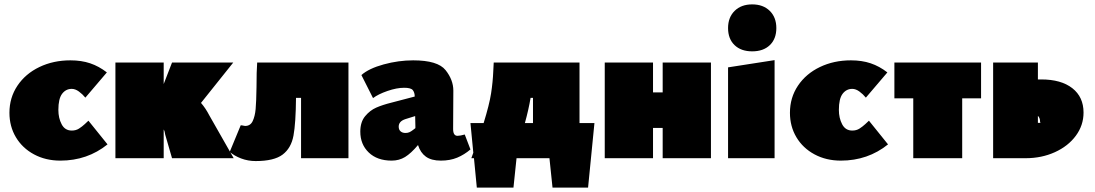

<svg xmlns="http://www.w3.org/2000/svg" viewBox="-20 -721 4992 875"><path d="M23 -207Q23 -276 59.5 -330.5Q96 -385 159.5 -415.5Q223 -446 301 -446Q351 -446 391 -432.5Q431 -419 467 -391L369 -276Q356 -292 339.5 -304Q323 -316 307 -316Q280 -316 263 -293.5Q246 -271 246 -220Q246 -183 261 -154.5Q276 -126 307 -126Q326 -126 340 -135Q354 -144 366.5 -155.5Q379 -167 383 -171L470 -63Q378 11 255 11Q188 11 135 -17.5Q82 -46 52.5 -95.5Q23 -145 23 -207Z M1045 0H764L733 -107Q731 -123 726 -131V0H506V-436H726V-338L764 -436H1043L896 -252Q917 -228 934 -195Z M1568 0H1352V-275H1329Q1328 -160 1317.5 -103Q1307 -46 1268 -16.5Q1229 13 1145 13Q1110 13 1078.5 1Q1047 -11 1027 -29L1077 -150Q1083 -150 1088.5 -148.5Q1094 -147 1097 -147Q1121 -147 1131.5 -169Q1142 -191 1145 -224Q1148 -257 1149 -324Q1149 -397 1152 -436H1568Z M2124 -40Q2096 -16 2063.5 -2.5Q2031 11 1989 11Q1946 11 1921 -7Q1896 -25 1885 -60Q1853 -22 1826 -5.5Q1799 11 1765 11Q1699 11 1660.5 -26Q1622 -63 1622 -121Q1622 -165 1644 -191.5Q1666 -218 1694.5 -230.5Q1723 -243 1763 -253L1870 -281Q1870 -299 1861.5 -310Q1853 -321 1822 -321Q1788 -321 1746 -306.5Q1704 -292 1680 -274L1627 -379Q1661 -409 1728.5 -427.5Q1796 -446 1863 -446Q1975 -446 2010.5 -401.5Q2046 -357 2046 -308L2045 -133Q2045 -102 2065 -102Q2077 -102 2098 -108ZM1873 -137V-147L1872 -192L1827 -178Q1797 -168 1797 -144Q1797 -130 1805.5 -122.5Q1814 -115 1828 -115Q1839 -115 1847 -119Q1855 -123 1862.5 -129Q1870 -135 1873 -137Z M2689 -160 2660 134H2498L2484 0H2334L2320 134H2153L2140 0H2128L2137 -25L2124 -160H2184Q2210 -244 2218 -295.5Q2226 -347 2228 -397Q2228 -410 2230 -436H2621V-160ZM2409 -160V-275H2398Q2389 -221 2372 -160Z M3220 -436V0H3000V-138H2956V0H2736V-436H2956V-300H3000V-436Z M3298 -414 3510 -447V0H3298ZM3298 -593Q3298 -642 3328 -671.5Q3358 -701 3408 -701Q3458 -701 3488 -671.5Q3518 -642 3518 -593Q3518 -544 3488.5 -515.5Q3459 -487 3408 -487Q3357 -487 3327.5 -515.5Q3298 -544 3298 -593Z M3580 -207Q3580 -276 3616.5 -330.5Q3653 -385 3716.5 -415.5Q3780 -446 3858 -446Q3908 -446 3948 -432.5Q3988 -419 4024 -391L3926 -276Q3913 -292 3896.5 -304Q3880 -316 3864 -316Q3837 -316 3820 -293.5Q3803 -271 3803 -220Q3803 -183 3818 -154.5Q3833 -126 3864 -126Q3883 -126 3897 -135Q3911 -144 3923.5 -155.5Q3936 -167 3940 -171L4027 -63Q3935 11 3812 11Q3745 11 3692 -17.5Q3639 -46 3609.5 -95.5Q3580 -145 3580 -207Z M4451 -273H4365V0H4142V-273H4056V-436H4451Z M4918 -208Q4918 -150 4883 -102.5Q4848 -55 4787.5 -27.5Q4727 0 4654 0H4506V-436H4710V-359H4725Q4816 -359 4867 -319Q4918 -279 4918 -208ZM4722 -161Q4720 -164 4720 -166Q4720 -184 4710 -193V-161Z"/></svg>

Font: Ysabeau Black
Style: Regular
Weight: 900
Designer: Christian Thalmann (Catharsis Fonts)
Version: Version 0.003